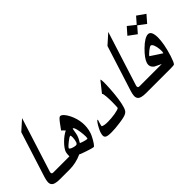

<svg xmlns="http://www.w3.org/2000/svg" viewBox="-9 -1388 1952 1952"><g transform="rotate(-45 967.5 -412.0)"><path d="M155.8 -73.2H109.9Q70.3 -73.2 46.1 -80.1Q22 -86.9 11.2 -102.3Q0.5 -117.7 2 -141.8Q3.4 -166 14.6 -201.2L169.9 -689.5L276.9 -785.2L91.3 -201.2Q81.1 -169.4 110.8 -169.4H186.5Z M493.2 -224.6Q497.1 -236.3 499.5 -251.5Q502 -266.6 502.4 -280Q502.9 -293.5 501.2 -302.7Q499.5 -312 494.6 -312Q491.2 -312 482.7 -307.4Q474.1 -302.7 463.6 -295.2Q453.1 -287.6 441.7 -278.6Q430.2 -269.5 420.4 -260.7Q410.6 -252 403.8 -244.9Q397 -237.8 396 -233.9Q394 -228 401.6 -222.2Q409.2 -216.3 420.9 -211.7Q432.6 -207 445.8 -204.1Q459 -201.2 468.3 -201.2Q485.4 -201.2 493.2 -224.6ZM601.6 -175.8Q603 -180.2 603 -194.6Q603 -209 601.6 -227.8Q600.1 -246.6 596.9 -267.3Q593.8 -288.1 589.6 -305.4Q585.4 -322.8 579.8 -334.2Q574.2 -345.7 567.4 -345.7L564.5 -344.7L563.5 -338.9Q562 -331.5 560.1 -320.6Q558.1 -309.6 556.2 -298.1Q554.2 -286.6 552 -276.4Q549.8 -266.1 547.4 -259.3Q540.5 -234.9 512.7 -189.9Q513.2 -189.5 522 -185.8Q530.8 -182.1 543.5 -178Q556.2 -173.8 570.6 -170.2Q585 -166.5 597.2 -165.5Q598.6 -168 599.9 -170.7Q601.1 -173.3 601.6 -175.8ZM661.1 -185.1Q658.7 -177.2 653.1 -165Q647.5 -152.8 640.4 -139.2Q633.3 -125.5 625 -111.6Q616.7 -97.7 608.9 -86.7Q601.1 -75.7 594.5 -68.6Q587.9 -61.5 583.5 -61.5Q570.8 -61.5 502.9 -84Q470.7 -94.7 451.9 -101.8Q433.1 -108.9 427.7 -113.3Q380.4 -92.3 336.4 -82.8Q292.5 -73.2 248 -73.2H127L157.7 -169.4H341.8Q342.8 -208.5 347.7 -226.1Q353.5 -245.1 370.1 -268.1Q386.7 -291 408.7 -313Q430.7 -335 455.3 -353.3Q480 -371.6 502.4 -381.8L499 -384.8Q491.7 -392.6 484.1 -400.6Q476.6 -408.7 468.3 -415.5L513.7 -477.5Q549.8 -525.9 563.5 -525.9Q581.5 -525.9 600.8 -504.9Q620.1 -483.9 638.2 -447.8Q669.9 -383.3 676 -316.9Q682.1 -250.5 661.1 -185.1Z M1086.4 -134.8Q1080.1 -113.8 1072.5 -100.1Q1064.9 -86.4 1050.3 -77.1Q1035.6 -67.9 1010.3 -61.5Q984.9 -55.2 941.9 -49.3Q906.7 -44.4 875.7 -41.7Q844.7 -39.1 816.9 -39.1Q784.2 -39.1 765.1 -43Q746.1 -46.9 737.8 -56.6Q729.5 -66.4 730.7 -82.5Q731.9 -98.6 739.7 -123Q741.7 -128.9 746.3 -138.9Q751 -148.9 757.1 -160.9Q763.2 -172.9 770.3 -185.1Q777.3 -197.3 784.2 -207.3Q791 -217.3 796.9 -223.6Q802.7 -230 806.2 -230Q808.6 -230 810.5 -228.5L798.8 -191.4Q787.6 -156.2 792 -153.3Q801.8 -147.5 820.3 -144Q838.9 -140.6 865.7 -140.6Q889.2 -140.6 918.2 -143.1Q947.3 -145.5 972.9 -149.9Q998.5 -154.3 1017.1 -160.2Q1035.6 -166 1037.6 -172.4Q1038.6 -174.8 1039.3 -191.4Q1040 -208 1040.5 -231.4Q1041 -254.9 1040.5 -281.5Q1040 -308.1 1038.3 -330.8Q1036.6 -353.5 1033.4 -368.4Q1030.3 -383.3 1024.4 -383.3L1115.7 -498Q1127.9 -494.1 1119.1 -356.4Q1109.4 -210 1086.4 -134.8Z M1395 -73.2H1349.1Q1309.6 -73.2 1285.4 -80.1Q1261.2 -86.9 1250.5 -102.3Q1239.7 -117.7 1241.2 -141.8Q1242.7 -166 1253.9 -201.2L1409.2 -689.5L1516.1 -785.2L1330.6 -201.2Q1320.3 -169.4 1350.1 -169.4H1425.8Z M1625.5 -619.6 1691.4 -694.3 1771.5 -631.3 1833 -702.1 1920.9 -640.6 1853 -562.5 1771.5 -624 1711.9 -555.7ZM1759.8 -239.3Q1762.7 -248.5 1763.2 -262.5Q1763.7 -276.4 1762.2 -292.2Q1760.7 -308.1 1757.3 -324Q1753.9 -339.8 1748.8 -352.8Q1743.7 -365.7 1737.1 -373.8Q1730.5 -381.8 1722.2 -381.8Q1715.3 -381.8 1702.6 -374Q1689.9 -366.2 1676.8 -355.5Q1663.6 -344.7 1652.1 -333.5Q1640.6 -322.3 1636.7 -315.4Q1667.5 -294.9 1697.3 -275.1Q1727.1 -255.4 1757.8 -235.8Q1759.3 -237.3 1759.8 -239.3ZM1791.5 -163.6Q1768.1 -92.3 1754.9 -79.6Q1748 -73.2 1705.6 -73.2H1366.2L1397 -169.4H1669.9L1600.1 -203.6Q1555.2 -235.8 1571.3 -286.1Q1586.4 -335 1660.2 -407.7Q1699.2 -445.8 1730.5 -464.6Q1761.7 -483.4 1784.7 -483.4Q1809.6 -483.4 1821.5 -458.3Q1833.5 -433.1 1833.7 -389.4Q1834 -345.7 1823.2 -287.6Q1812.5 -229.5 1791.5 -163.6Z"/></g></svg>

Font: XB Khoramshahr
Style: Italic
Weight: 400
Italic angle: -12°
Designer: Behnam
Foundry: Irmug
Version: Version 8.005 2009